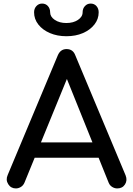

<svg xmlns="http://www.w3.org/2000/svg" viewBox="-20 -1056 743 1076"><path d="M69 0Q41 0 26 -24Q11 -48 23 -75L304 -746Q319 -781 353 -781Q389 -781 402 -746L684 -73Q695 -45 680.5 -22.5Q666 0 637 0Q622 0 608.5 -8.5Q595 -17 589 -32L341 -648H369L117 -32Q110 -16 96.5 -8Q83 0 69 0ZM122 -172 162 -258H554L594 -172ZM352 -853Q301 -853 260 -870.5Q219 -888 195 -918.5Q171 -949 171 -987Q171 -1008 184 -1022Q197 -1036 216 -1036Q236 -1036 248.5 -1022Q261 -1008 261 -987Q261 -962 287 -944.5Q313 -927 352 -927Q391 -927 417 -944.5Q443 -962 443 -987Q443 -1008 456 -1022Q469 -1036 488 -1036Q508 -1036 520.5 -1022Q533 -1008 533 -987Q533 -949 509 -918.5Q485 -888 444.5 -870.5Q404 -853 352 -853Z"/></svg>

Font: Comfortaa
Style: Bold
Weight: 700
Designer: Johan Aakerlund
Foundry: Johan Aakerlund
Version: Version 3.104; ttfautohint (v1.8.1.43-b0c9)